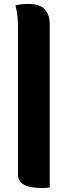

<svg xmlns="http://www.w3.org/2000/svg" viewBox="-20 -785 340 969"><path d="M58 -758Q75 -762 90.5 -763.5Q106 -765 125 -765Q182 -765 206.5 -737Q231 -709 231 -664Q231 -582 231 -499.5Q231 -417 231 -334.5Q231 -252 231 -169.5Q231 -87 231 -4.5Q231 78 231 161Q225 162 216 163Q207 164 194 164Q133 164 102 147.5Q71 131 71 97Q71 4 71 -88.5Q71 -181 71 -274Q71 -367 71 -459.5Q71 -552 71 -645Q71 -675 68 -703Q65 -731 58 -758Z"/></svg>

Font: Recursive Casual ExtraBold
Style: Regular
Weight: 800
Version: Version 1.047